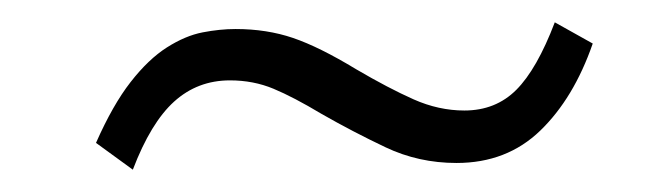

<svg xmlns="http://www.w3.org/2000/svg" viewBox="-20 -294 578 172"><path d="M511 -255Q494 -206 464 -177Q434 -148 389 -148Q355 -148 325.5 -162Q296 -176 268 -192Q243 -207 225 -214.5Q207 -222 186 -222Q157 -222 136 -203Q115 -184 99 -142L66 -166Q81 -200 97 -220.5Q113 -241 129.5 -251.5Q146 -262 161.5 -265Q177 -268 191 -268Q219 -268 242.5 -260Q266 -252 299 -232Q328 -215 350.5 -205Q373 -195 396 -195Q424 -195 442.5 -213.5Q461 -232 477 -274Z"/></svg>

Font: Lucien Schoenschriftv CAT
Style: Regular
Weight: 400
Designer: Lucian Bernhard 1928
Foundry: CAT-Fonts Peter Wiegel
Version: Version 1.000